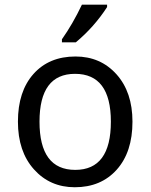

<svg xmlns="http://www.w3.org/2000/svg" viewBox="-20 -786 640 816"><path d="M297.9 9.8Q192.4 9.8 124.3 -66.2Q56.2 -142.1 56.2 -269Q56.2 -397.5 122.3 -471.7Q188.5 -545.9 300.8 -545.9Q407.2 -545.9 475.1 -470.2Q543 -394.5 543 -269Q543 -139.6 476.1 -64.9Q409.2 9.8 297.9 9.8ZM299.8 -64Q451.2 -64 451.2 -269Q451.2 -472.2 298.8 -472.2Q147.9 -472.2 147.9 -269Q147.9 -64 299.8 -64ZM243.2 -619.1Q289.1 -684.1 328.1 -766.1H435.1V-755.9Q380.4 -671.4 302.2 -606H243.2Z"/></svg>

Font: Droid Sans Mono
Style: Regular
Weight: 400
Monospace: yes
Version: Version 1.00 build 112